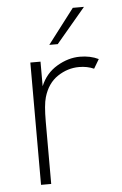

<svg xmlns="http://www.w3.org/2000/svg" viewBox="-51 -734 489 771"><g transform="rotate(-5 193.0 -348.5)"><path d="M83 -493H124V-394Q145 -445 190.5 -472Q236 -499 283 -499Q325 -499 358 -483L336 -446Q309 -458 276 -458Q230 -458 189.5 -431Q149 -404 133 -349Q124 -319 124 -250V0H83ZM272 -697H317L199 -557H165Z"/></g></svg>

Font: Hanken Grotesk ExtraLight
Style: Regular
Weight: 200
Designer: Alfredo Marco Pradil
Foundry: Hanken Design Co.
Version: Version 3.014